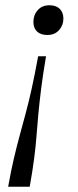

<svg xmlns="http://www.w3.org/2000/svg" viewBox="-20 -525 298 730"><path d="M168 -505Q193 -505 207 -491.5Q221 -478 221 -454Q221 -429 204.5 -410.5Q188 -392 160 -392Q135 -392 121 -405Q107 -418 107 -442Q107 -468 123.5 -486.5Q140 -505 168 -505ZM125 -311H155Q143 -240 136.5 -188Q130 -136 126 -93.5Q122 -51 119 -10.5Q116 30 110 76.5Q104 123 93 185H11Q22 123 33 76.5Q44 30 55 -10.5Q66 -51 77.5 -93.5Q89 -136 100.5 -188Q112 -240 125 -311Z"/></svg>

Font: Inria Serif
Style: Italic
Weight: 400
Italic angle: -10°
Designer: Black Foundry Team
Foundry: Black Foundry
Version: Version 1.000; ttfautohint (v1.8.3)